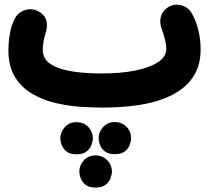

<svg xmlns="http://www.w3.org/2000/svg" viewBox="-20 -401 910 835"><path d="M16.6 -182.1Q16.6 -216.3 22.5 -252.2Q28.3 -288.1 43.9 -319.3Q57.6 -346.7 87.4 -356.7Q117.2 -366.7 144.5 -353Q200.7 -324.7 177.2 -252.9Q172.4 -239.3 169.2 -219.2Q166 -199.2 166 -182.1Q166 -130.9 232.2 -106.2Q298.3 -81.5 424.8 -81.5Q505.4 -81.5 568.1 -94.2Q630.9 -106.9 667 -130.6Q703.1 -154.3 703.1 -187Q703.1 -209 696 -234.6Q689 -260.3 685.1 -269.5Q672.4 -299.8 679.4 -327.6Q686.5 -355.5 712.9 -370.6Q739.3 -386.2 769 -377.9Q798.8 -369.6 814 -343.3Q832.5 -311 842.5 -270.3Q852.5 -229.5 852.5 -187Q852.5 -126.5 829.8 -83.7Q807.1 -41 769 -13.2Q731 14.6 684.3 31Q637.7 47.4 589.6 54.9Q541.5 62.5 498.3 64.7Q455.1 66.9 424.8 66.9Q384.8 66.9 331.5 63.5Q278.3 60.1 223.4 47.4Q168.5 34.7 121.6 7.8Q74.7 -19 45.7 -65.2Q16.6 -111.3 16.6 -182.1ZM409.2 198.7Q409.2 171.9 429 150.9Q448.7 129.9 478.5 129.9Q500.5 129.9 515.6 139.2Q530.8 148.4 539.6 162.1Q550.3 179.7 550.3 198.7Q550.3 212.4 544.2 229Q538.1 245.6 522.7 257.6Q507.3 269.5 479.5 269.5Q450.7 269.5 435.8 257.3Q420.9 245.1 415 229Q411.6 221.2 410.4 213.4Q409.2 205.6 409.2 198.7ZM242.7 199.2Q242.7 172.4 262.2 151.4Q281.7 130.4 311.5 130.4Q334 130.4 349.1 139.4Q364.3 148.4 372.6 162.6Q383.8 179.7 383.8 199.2Q383.8 212.9 377.7 229.5Q371.6 246.1 356.2 258.1Q340.8 270 313 270Q284.2 270 269.3 257.8Q254.4 245.6 248 229.5Q242.7 215.3 242.7 199.2ZM325.2 343.3Q325.2 316.9 345 295.9Q364.7 274.9 394.5 274.9Q416.5 274.9 431.6 284.2Q446.8 293.5 455.6 307.1Q466.8 326.2 466.8 343.8Q466.8 357.4 460.7 374Q454.6 390.6 439.2 402.6Q423.8 414.6 395.5 414.6Q367.2 414.6 352.1 402.6Q336.9 390.6 331.1 374.5Q325.2 358.9 325.2 343.3Z"/></svg>

Font: Mikhak ExtraBold
Style: Regular
Weight: 800
Designer: Amin Abedi
Version: Version 3.3